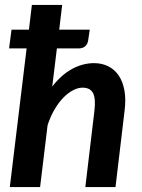

<svg xmlns="http://www.w3.org/2000/svg" viewBox="-20 -763 581 783"><path d="M193 -410Q230.5 -458.5 274.2 -482Q318 -505.5 363.5 -505.5Q396 -505.5 421.8 -492.5Q447.5 -479.5 464.2 -454.8Q481 -430 487.5 -393.8Q494 -357.5 488 -311L451 0H328L365 -311Q371 -361 359.5 -383.2Q348 -405.5 316.5 -405.5Q297.5 -405.5 277 -394.5Q256.5 -383.5 237.2 -363.5Q218 -343.5 201.5 -315Q185 -286.5 174 -252L143.5 0H20L88.5 -565.5H17L27 -642H98L110 -743H233.5L221.5 -642H346L339.5 -598Q337 -582.5 327 -574Q317 -565.5 300 -565.5H212Z"/></svg>

Font: Lato 2
Style: Bold Italic
Weight: 700
Italic angle: -7°
Designer: Lukasz Dziedzic with Adam Twardoch and Botio Nikoltchev
Foundry: tyPoland Lukasz Dziedzic
Version: Version 2.015; 2015-08-06; http://www.latofonts.com/